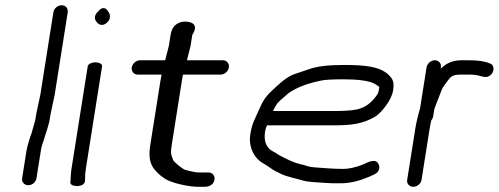

<svg xmlns="http://www.w3.org/2000/svg" viewBox="-20 -714 1912 736"><path d="M119.8 -30.5 137.2 -140.3C140.5 -161.2 146 -167.3 154.3 -198.5L160.1 -215.9L160.2 -216.2C163.2 -227.8 168.2 -241.1 170.5 -256L173.7 -275.9L189.5 -350.1L239.6 -666.5C242 -682.1 231.4 -694 216.4 -694C201.4 -694 187 -682.1 184.6 -666.5L134.6 -350.7L119 -277.5L115.7 -257C114 -246.1 109.7 -235.6 106.3 -222.5L101.6 -204.9C94.7 -187.1 84.8 -156.3 81.3 -134.6L64.8 -30.5C62.5 -15.5 73.7 -4 88.6 -4C104.4 -4 117.6 -16.6 119.8 -30.5Z M316.3 -460 254.5 -70C253.1 -61.3 252.2 -52.4 251.6 -43.2L249.7 -13.5L249.7 -13C251.1 -3.1 267.9 0.3 280.8 -1C292.5 -2.4 305.9 -8.4 305.6 -20.8L306.3 -31.3L306.2 -31.9C305.8 -40 306.8 -52.9 309.5 -70L371.3 -460C372.6 -468.2 361.2 -475 346.2 -475C331.1 -475 317.6 -468.2 316.3 -460ZM355.9 -669.7C344 -659.6 339.3 -644.4 348.6 -632.3C356.2 -619.2 373.1 -611.8 389.5 -626.8C405.9 -640.9 403.3 -659.8 394.8 -669.2C388 -683.7 372 -691.1 355.9 -669.7Z M779.1 -53H740.6C732.1 -53 714.9 -56 691.1 -62.5C681.7 -64.4 646.5 -92.4 643.5 -101.3C636.2 -122.8 632.8 -123.7 638.4 -159.4L678.5 -412.5C679.5 -418.8 680.5 -424 681.5 -428H825.5C840.5 -428 855 -440.5 857.3 -455.5C859.7 -470.5 849.2 -483 834.2 -483H696.6L710.5 -538.1L717.2 -580.5C717.2 -580.5 750.4 -624.9 697.3 -630.8C667.1 -634.2 646.6 -617.9 639.1 -599.5C636.8 -593.8 635.1 -587.5 634 -580.5L627.4 -538.9L613.2 -483H517C502 -483 487.5 -470.5 485.1 -455.5C482.8 -440.5 493.2 -428 508.3 -428H599.5L595 -404.1L555.9 -157.2C549.7 -118.3 553.2 -87.7 571.4 -65.5C587.9 -45.4 605.8 -30.6 626.9 -21.4C658.1 -7.9 708.9 2 739.1 2H765.1C775.2 2 787.4 -0.5 795.8 -10.8C799.3 -15.2 801.4 -20.4 802.2 -25.5C804.6 -40.5 794.1 -53 779.1 -53Z M1042.4 -317C1045.4 -321.1 1060 -335.2 1085.7 -356.7C1117.3 -379 1159.6 -395.3 1215.3 -405.9C1227.5 -408.3 1255.6 -410 1296.3 -410C1348.6 -410 1400.4 -405.1 1421.2 -389.7C1436.8 -377.7 1434.8 -386.7 1431.6 -366C1430.4 -358.6 1427.3 -352 1421.2 -344.6C1401.8 -319 1381.7 -304.7 1361.6 -298.5L1360.7 -298.2L1359.9 -297.9C1346.7 -292.5 1314.9 -288.5 1266.3 -288.5L1026.6 -288.5C1031.2 -298.4 1036.5 -308.9 1042.4 -317ZM1257.6 -233.5C1327.5 -233.5 1371.1 -238.6 1420.4 -268.2C1444.9 -285.2 1481 -330.9 1486.7 -366.5C1491.9 -399.8 1486.6 -411.2 1467.3 -429.4C1433.7 -458.9 1379.9 -465 1298.2 -465C1240.4 -465 1196.1 -460.3 1164.1 -448.7C1143.8 -441.7 1123.6 -434.8 1103.6 -428.1C1070.4 -414 1042 -384.2 1022.7 -366.6C998.4 -344.3 987.5 -327.4 971.9 -291.3C956.4 -255.2 946.6 -243.6 939.5 -199C934.5 -167.2 941.6 -138.2 959.9 -113.2C975.4 -92.1 997.3 -84.4 1012 -73.2C1026.1 -62.5 1040.3 -55.3 1059.3 -46.4C1080.8 -36.2 1121 -28.4 1140.2 -22.2C1156.4 -17 1191.6 -14.6 1253.7 -11.5L1254.3 -11.5H1288.6C1320 -11.5 1354.8 -19.7 1391.1 -34.8L1413.7 -44.8C1421.2 -48.3 1428.5 -53.6 1432.1 -62.2C1435.3 -69.5 1434.4 -76.7 1432.1 -82.5C1421.9 -109 1394.1 -93.9 1370.6 -83C1342.1 -72 1317.1 -66.5 1295.7 -66.5C1255.8 -66.5 1217.8 -70.3 1186.3 -72.4C1160.1 -74.2 1163.8 -77.4 1127 -85.8C1110.2 -89.7 1083.4 -101 1049.1 -119.8C1041.5 -125.2 1034.3 -129.7 1026.8 -133.4C1002.1 -145.5 990.3 -172.1 995.9 -207.5C997.9 -220.3 1000.1 -225.4 1003.4 -233.5Z M1590.3 -298.9C1582.6 -273.7 1575.7 -244.4 1571.3 -216.6L1540.8 -24.1C1538.6 -9.8 1549.1 2 1564.2 2C1579.2 2 1593.5 -9.8 1595.8 -24L1626.2 -215.8C1628 -227.6 1630.1 -238.7 1632.4 -249.2L1632.5 -249.5L1632.9 -251.8C1635.6 -254.8 1639.4 -261.5 1640.3 -266.9L1644.6 -294.4C1647.8 -304.3 1653.5 -319.7 1661.3 -338.8C1671.3 -363.2 1673.2 -374.3 1683.6 -387.4C1705 -414.5 1705.6 -428 1745.3 -428H1779.7C1794.4 -428 1807.6 -426.4 1819.3 -423.2C1832.1 -419.7 1841.8 -416.2 1852.8 -421.3C1868.9 -428.8 1874.7 -446.2 1870.6 -458.3C1868.4 -464.4 1865.7 -468.5 1855.5 -471.7C1838.3 -479.2 1811.6 -483 1777.2 -483H1748C1718.3 -483 1691.8 -472.8 1671 -452C1670.3 -451.3 1670.1 -451.1 1669.3 -450.3L1670.1 -455.5C1672.5 -470.5 1662 -483 1647 -483C1632 -483 1617.5 -470.5 1615.1 -455.5Z"/></svg>

Font: MewTooHand
Style: BdWideIta
Weight: 400
Designer: Mew Too, Robert Jablonski
Version: Version 0.77